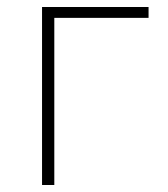

<svg xmlns="http://www.w3.org/2000/svg" viewBox="-20 -528 480 548"><path d="M100 -508H404V-477H135V0H100Z"/></svg>

Font: Plexus Sans ExtraLight
Style: Regular
Weight: 250
Version: Version 2.001;PS 002.001;hotconv 1.0.70;makeotf.lib2.5.58329